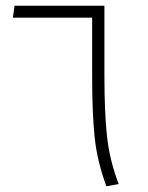

<svg xmlns="http://www.w3.org/2000/svg" viewBox="-20 -646 519 673"><path d="M396 -1 353 7Q321 -79 312 -163Q303 -247 303 -377V-584H25L31 -626H346V-381Q346 -252 355 -168.5Q364 -85 396 -1Z"/></svg>

Font: FiraGO ExtraLight
Style: Regular
Weight: 200
Designer: bBox Type
Foundry: bBox Type GmbH
Version: Version 1.001